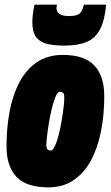

<svg xmlns="http://www.w3.org/2000/svg" viewBox="-20 -796 476 825"><path d="M188 9Q93 9 50.5 -36.5Q8 -82 8 -167Q8 -247 21.5 -318Q35 -389 64 -443.5Q93 -498 139 -529Q185 -560 250 -560Q343 -560 385.5 -514.5Q428 -469 428 -382Q428 -303 414 -232Q400 -161 371 -107Q342 -53 296.5 -22Q251 9 188 9ZM198 -149Q207 -149 216 -168.5Q225 -188 232.5 -218Q240 -248 245.5 -281Q251 -314 254 -341Q257 -368 256 -381Q256 -394 250 -398Q244 -402 238 -402Q228 -402 219.5 -382.5Q211 -363 203.5 -333Q196 -303 190.5 -270Q185 -237 182 -210Q179 -183 179 -170Q180 -157 185.5 -153Q191 -149 198 -149ZM256 -600Q215 -600 184 -607Q153 -614 136 -635.5Q119 -657 119 -701Q119 -732 128 -776H225Q223 -769 223 -766Q223 -763 223 -760Q223 -746 235 -736.5Q247 -727 276 -727Q316 -727 326.5 -742.5Q337 -758 340 -776H436Q430 -708 409.5 -669.5Q389 -631 351.5 -615.5Q314 -600 256 -600Z"/></svg>

Font: Georama Condensed Black
Style: Italic
Weight: 900
Width: 3
Italic angle: -9°
Designer: Jean-Baptiste Levee
Foundry: Production Type
Version: Version 1.000